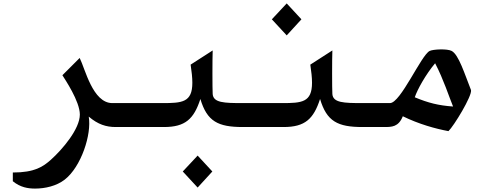

<svg xmlns="http://www.w3.org/2000/svg" viewBox="-20 -743 2840 1123"><path d="M185 360C244 360 310 345 358 308C455 233 517 42 499 -61C553 -15 601 0 657 0H700V-140H637C522 -140 478 -341 446 -404L345 -303C359 -280 447 -151 447 -73C447 11 346 130 278 191C232 232 183 266 55 266V317C99 353 144 360 185 360Z M1400 -140C1290 -140 1228 -142 1224 -193C1222 -224 1222 -400 1224 -448L1095 -365C1101 -325 1105 -289 1105 -259C1105 -144 1045 -140 930 -140H700V0H939C1064 0 1114 -47 1152 -164C1191 -33 1255 0 1400 0ZM1136 354 1222 260 1136 167 1049 260Z M1657 -536 1743 -630 1657 -723 1570 -630ZM2100 -140C1990 -140 1928 -142 1924 -193C1922 -224 1922 -400 1924 -448L1795 -365C1801 -325 1805 -289 1805 -259C1805 -144 1745 -140 1630 -140H1400V0H1639C1764 0 1814 -47 1852 -164C1891 -33 1955 0 2100 0Z M2735 -216C2697 -312 2663 -423 2622 -445C2596 -459 2513 -455 2493 -445C2443 -420 2323 -140 2261 -140H2100V0H2227C2271 0 2311 0 2336 -63C2430 -17 2527 10 2603 24C2634 -5 2742 -182 2735 -216ZM2406 -174C2421 -219 2469 -306 2525 -373C2575 -277 2606 -178 2630 -120C2545 -126 2485 -141 2406 -174Z"/></svg>

Font: Kawkab Mono
Style: Bold
Weight: 700
Monospace: yes
Designer: Abdullah Arif
Foundry: Abdullah Arif
Version: Version 1.000;PS 000.500;hotconv 1.0.88;makeotf.lib2.5.64775